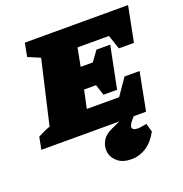

<svg xmlns="http://www.w3.org/2000/svg" viewBox="-165 -662 936 982"><g transform="rotate(-20 303.0 -170.5)"><path d="M-32 0 -19 -67Q-3 -75 13.5 -83Q30 -91 48 -97L128 -443L62 -471L76 -544H638L600 -352H518L492 -429H321L302 -330H368L408 -385H483L437 -156H363L344 -215H279L258 -117H434L496 -207H578L538 0ZM386 203Q341 203 314 182Q287 161 280.5 130.5Q274 100 289.5 69.5Q305 39 346 21L455 -28H493L453 21Q436 42 440.5 54Q445 66 470 66Q481 66 493 63.5Q505 61 518 59L531 105Q506 153 468 178Q430 203 386 203Z"/></g></svg>

Font: Piazzolla SC Black
Style: Italic
Weight: 900
Italic angle: -11.3°
Designer: Juan Pablo del Peral
Foundry: Huerta Tipografica
Version: Version 1.330